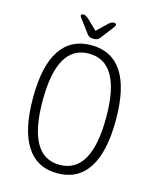

<svg xmlns="http://www.w3.org/2000/svg" viewBox="-126 -939 836 1031"><g transform="rotate(15 292.0 -424.0)"><path d="M292 6Q179 6 120.5 -84Q62 -174 62 -352Q62 -529 120.5 -617.5Q179 -706 292 -706Q406 -706 464.5 -617.5Q523 -529 523 -352Q523 -174 464.5 -84Q406 6 292 6ZM292 -41Q469 -41 469 -352Q469 -659 292 -659Q116 -659 116 -352Q116 -41 292 -41ZM377 -854Q391 -854 391 -846Q391 -841 387 -834.5Q383 -828 378 -822L328 -757Q321 -748 313.5 -745Q306 -742 293 -742Q269 -742 259 -756L209 -823Q204 -829 199.5 -835.5Q195 -842 195 -846Q195 -854 210 -854Q221 -854 238 -839L293 -786L348 -839Q364 -854 377 -854Z"/></g></svg>

Font: Asap Condensed ExtraLight
Style: Regular
Weight: 200
Width: 3
Designer: Pablo Cosgaya
Foundry: Omnibus-Type
Version: Version 3.001; ttfautohint (v1.8.4.7-5d5b)